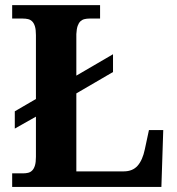

<svg xmlns="http://www.w3.org/2000/svg" viewBox="-20 -734 694 754"><path d="M27.8 0V-53.2H69.8Q81.1 -53.2 90.3 -55.4Q99.6 -57.6 106.4 -64.5Q113.3 -71.3 117.2 -84Q121.1 -96.7 121.1 -118.2V-275.9L38.1 -229V-296.9L121.1 -345.2V-596.2Q121.1 -617.7 117.2 -630.4Q113.3 -643.1 106.4 -649.9Q99.6 -656.7 90.3 -658.9Q81.1 -661.1 69.8 -661.1H27.8V-713.9H373V-661.1H331.1Q320.8 -661.1 311.8 -658.9Q302.7 -656.7 295.9 -650.4Q289.1 -644 284.9 -632.1Q280.8 -620.1 279.8 -600.1V-437L423.8 -521V-451.2L279.8 -367.2V-61H465.8Q501 -61 520.5 -83.3Q540 -105.5 548.8 -147.9L564.9 -223.1H621.1L613.8 0Z"/></svg>

Font: Droids
Style: b
Weight: 700
Foundry: Ascender Corporation
Version: Version 1.00 build 113